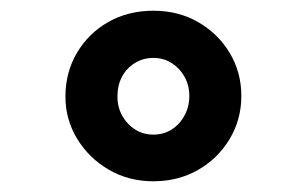

<svg xmlns="http://www.w3.org/2000/svg" viewBox="-20 -733 572 358"><path d="M266 -395Q220 -395 183 -416.5Q146 -438 124 -474Q102 -510 102 -553Q102 -598 123.5 -634.5Q145 -671 182 -692Q219 -713 266 -713Q313 -713 350 -691.5Q387 -670 408.5 -634Q430 -598 430 -554Q430 -510 408 -473.5Q386 -437 349 -416Q312 -395 266 -395ZM266 -482Q285 -482 300 -491.5Q315 -501 324 -517.5Q333 -534 333 -554Q333 -574 324 -590Q315 -606 300 -615.5Q285 -625 266 -625Q247 -625 231.5 -615.5Q216 -606 207.5 -590Q199 -574 199 -553Q199 -533 208 -517Q217 -501 232 -491.5Q247 -482 266 -482Z"/></svg>

Font: Lexend Exa SemiBold
Style: Regular
Weight: 600
Designer: Bonnie Shaver-Troup, Thomas Jockin
Foundry: Lexend
Version: Version 1.007